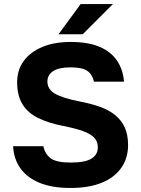

<svg xmlns="http://www.w3.org/2000/svg" viewBox="-20 -920 699 952"><path d="M330 12Q237 12 175 -14Q113 -40 80.5 -86.5Q48 -133 45 -195H195Q203 -156 231.5 -135Q260 -114 330 -114Q402 -114 433.5 -133.5Q465 -153 465 -189Q465 -219 446.5 -238Q428 -257 390 -270.5Q352 -284 291 -296Q220 -310 169 -335Q118 -360 91.5 -403Q65 -446 65 -512Q65 -573 97.5 -617.5Q130 -662 189.5 -687Q249 -712 330 -712Q418 -712 474.5 -687.5Q531 -663 560.5 -619Q590 -575 595 -515H446Q438 -551 413 -568.5Q388 -586 330 -586Q271 -586 243 -567Q215 -548 215 -516Q215 -477 253.5 -455Q292 -433 375 -417Q432 -406 476.5 -390Q521 -374 552 -348.5Q583 -323 599 -287Q615 -251 615 -200Q615 -136 581.5 -88Q548 -40 484.5 -14Q421 12 330 12ZM270 -750 380 -900H540L390 -750Z"/></svg>

Font: Golos Text SemiBold
Style: Regular
Weight: 600
Designer: A.Korolkova, Vitaly Kuzmin
Foundry: ParaType Ltd
Version: Version 2.004